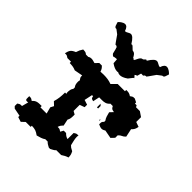

<svg xmlns="http://www.w3.org/2000/svg" viewBox="-213 -913 1047 1047"><g transform="rotate(45 310.0 -390.0)"><path d="M509 -754C503 -739 503 -724 489 -724H488L463 -705C441 -674 431 -658 428 -658C427 -658 427 -658 427 -660C416 -656 415 -653 415 -651V-650C415 -649 400 -652 398 -650C392 -628 392 -626 390 -626H388C386 -626 384 -625 378 -620C378 -620 391 -606 390 -606C388 -606 386 -605 384 -603L366 -580C348 -567 333 -562 322 -562C315 -562 309 -564 305 -567C302 -566 299 -566 296 -566C285 -566 270 -571 252 -584L250 -612C248 -614 230 -610 228 -610C227 -610 225 -609 224 -608C207 -624 216 -609 205 -649C203 -651 203 -653 203 -654V-655C203 -657 202 -660 191 -664C191 -662 191 -662 190 -662C187 -662 177 -678 155 -709L130 -728C129 -728 130 -727 129 -727C115 -727 115 -743 109 -758C113 -764 131 -780 146 -780C157 -780 166 -772 172 -752H174C186 -752 195 -764 207 -764C217 -764 230 -755 248 -725C249 -727 250 -727 252 -727C260 -727 273 -706 280 -706C295 -706 303 -687 307 -680L308 -681C310 -679 314 -678 316 -674C317 -676 318 -677 319 -678L320 -676C324 -683 333 -712 348 -712C356 -712 363 -732 370 -721C388 -751 401 -760 411 -760C423 -760 432 -748 444 -748H446C452 -768 461 -776 472 -776C487 -776 505 -760 509 -754ZM196 -530 178 -511C166 -514 158 -517 150 -517C144 -517 137 -516 130 -511H112C102 -520 98 -519 82 -520C73 -506 69 -498 64 -482C38 -471 32 -462 26 -435C43 -435 40 -435 54 -426H82V-416C101 -415 111 -415 130 -407L178 -416C178 -399 179 -402 188 -388C188 -385 186 -381 186 -378C186 -363 187 -353 196 -341V-331C187 -319 186 -308 186 -293C186 -290 188 -287 188 -284H178C178 -256 176 -234 168 -208L188 -189L178 -170L188 -132H140V-142C112 -142 98 -142 82 -123C68 -132 71 -132 54 -132V-118C54 -108 55 -103 64 -103C66 -103 70 -103 74 -104L64 -66C47 -66 50 -66 36 -57V-38L46 -28L92 -19V-9L120 0L140 -19H178V-28C204 -27 213 -24 234 -9C252 -14 269 -18 282 -28H300C309 -18 316 -16 328 -9H338C350 -16 358 -18 367 -28H404C418 -37 426 -42 442 -47C441 -65 440 -69 432 -85L414 -95L404 -104C400 -124 394 -140 394 -159C394 -163 395 -166 396 -170C379 -170 381 -170 367 -161V-114C354 -118 349 -121 338 -132H320L310 -114C296 -123 299 -123 282 -123C286 -136 289 -140 300 -151L292 -189C299 -200 300 -212 300 -226V-236L282 -246V-293L310 -303V-322L282 -331L292 -378H300C304 -362 304 -363 320 -359L328 -397H348C367 -397 382 -399 396 -416H414C423 -400 423 -401 442 -397L424 -378C429 -359 432 -344 442 -331V-322C433 -313 432 -311 432 -300V-293C443 -288 451 -285 458 -285C464 -285 471 -287 480 -293L528 -284L546 -303V-322L556 -331L574 -341L584 -350L574 -397C587 -410 590 -415 594 -435L566 -445V-482L538 -501H508C502 -513 508 -511 490 -511V-520L470 -530C453 -530 456 -529 442 -520C429 -529 423 -530 404 -530V-520H348L320 -492C299 -500 279 -502 258 -502C250 -502 242 -501 234 -501C230 -514 227 -519 216 -530ZM367 -369 358 -378V-350H367ZM358 -322 367 -312ZM418 -316C416 -316 416 -316 416 -313C416 -311 417 -308 418 -308C418 -308 419 -308 420 -309V-312C420 -314 419 -316 418 -316Z"/></g></svg>

Font: GNUTypewriter
Style: Standard
Weight: 400
Version: Version 001.000